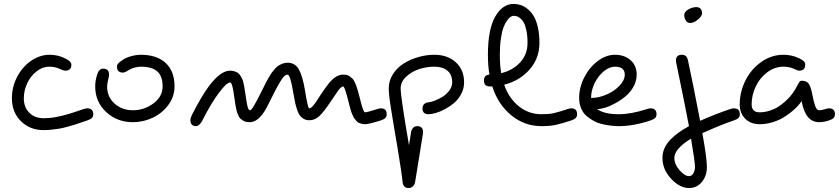

<svg xmlns="http://www.w3.org/2000/svg" viewBox="-20 -636 4229 968"><path d="M40 -140.1Q40 -198.7 67.1 -249.8Q94.2 -300.8 138.2 -330.3Q182.1 -359.9 230 -359.9Q272.9 -359.9 310.1 -340.8Q339.8 -326.2 339.8 -310.1Q339.8 -279.8 310.1 -279.8Q299.8 -279.8 285.2 -287.1Q258.8 -299.8 230 -299.8Q193.8 -299.8 163.3 -275.4Q132.8 -251 116.5 -214.6Q100.1 -178.2 100.1 -140.1Q100.1 -95.2 127.7 -67.6Q155.3 -40 200.2 -40Q214.8 -40 230 -41.3Q245.1 -42.5 262.9 -46.1Q280.8 -49.8 291.3 -52Q301.8 -54.2 322.8 -60.5Q343.8 -66.9 349.1 -68.6Q354.5 -70.3 377.4 -78.1Q400.4 -85.9 400.9 -85.9Q412.6 -89.8 419.9 -89.8Q450.2 -89.8 450.2 -60.1Q450.2 -48.3 443.1 -41.3Q436 -34.2 419.9 -28.8Q417 -27.8 389.9 -18.6Q362.8 -9.3 354.5 -6.8Q346.2 -4.4 321.3 2.7Q296.4 9.8 281.2 12.2Q266.1 14.6 243.7 17.3Q221.2 20 200.2 20Q130.9 20 85.4 -25.1Q40 -70.3 40 -140.1Z M460 -200.2Q460 -230 469.7 -259.8Q479.5 -290 500 -290Q529.8 -290 529.8 -259.8Q529.8 -252.9 526.9 -241.2Q520 -212.9 520 -200.2Q520 -147.5 557.6 -113.8Q595.2 -80.1 649.9 -80.1Q707 -80.1 753.4 -114.5Q799.8 -148.9 799.8 -200.2Q799.8 -252.9 772.5 -276.4Q745.1 -299.8 689.9 -299.8Q675.3 -299.8 658.4 -295.2Q641.6 -290.5 631.8 -284.2Q609.9 -270 600.1 -270Q569.8 -270 569.8 -299.8Q569.8 -309.6 576.2 -316.4Q582.5 -323.2 600.1 -335Q615.7 -345.7 641.6 -352.8Q667.5 -359.9 689.9 -359.9Q770 -359.9 814.9 -318.8Q859.9 -277.8 859.9 -200.2Q859.9 -149.4 829.1 -107.4Q798.3 -65.4 750.5 -42.7Q702.6 -20 649.9 -20Q570.3 -20 515.1 -71.3Q460 -122.6 460 -200.2Z M939.9 -29.8Q939.9 -41 947.8 -57.1Q997.6 -154.3 1033.7 -202.1Q1092.3 -279.8 1140.1 -279.8Q1152.3 -279.8 1162.4 -276.4Q1172.4 -272.9 1179.2 -268.6Q1186 -264.2 1191.9 -254.6Q1197.8 -245.1 1200.9 -238.8Q1204.1 -232.4 1207.3 -218.5Q1210.4 -204.6 1211.7 -197.5Q1212.9 -190.4 1215.3 -174.1Q1217.8 -157.7 1218.8 -151.9Q1219.2 -147.5 1220.5 -139.9Q1221.7 -132.3 1222.4 -127.9Q1223.1 -123.5 1224.4 -117.2Q1225.6 -110.8 1226.3 -106.9Q1227.1 -103 1228.3 -98.1Q1229.5 -93.3 1230.7 -90.6Q1231.9 -87.9 1233.4 -85.2Q1234.9 -82.5 1236.3 -81.3Q1237.8 -80.1 1239.7 -80.1Q1247.6 -80.1 1259.8 -102.1Q1272 -121.1 1307.1 -191.9Q1316.4 -210.9 1320.6 -219Q1324.7 -227.1 1334.2 -243.9Q1343.8 -260.7 1349.6 -268.8Q1355.5 -276.9 1365.7 -288.6Q1376 -300.3 1384.8 -305.7Q1393.6 -311 1405.3 -315.4Q1417 -319.8 1429.7 -319.8Q1467.8 -319.8 1486.8 -285.9Q1505.9 -252 1518.1 -178.2Q1522 -152.8 1523.9 -143.1Q1525.9 -133.3 1529.1 -117.4Q1532.2 -101.6 1534.7 -95.7Q1537.1 -89.8 1540 -89.8Q1543 -89.8 1546.1 -91.6Q1549.3 -93.3 1553.2 -97.4Q1557.1 -101.6 1560.5 -105.2Q1564 -108.9 1569.1 -116.2Q1574.2 -123.5 1577.4 -128.7Q1580.6 -133.8 1586.9 -143.3Q1593.3 -152.8 1596.7 -158.2Q1621.6 -195.8 1638.7 -216.8Q1673.8 -259.8 1710 -259.8Q1720.2 -259.8 1728.5 -257.8Q1736.8 -255.9 1743.9 -250.5Q1751 -245.1 1756.1 -240.7Q1761.2 -236.3 1766.4 -225.6Q1771.5 -214.8 1774.4 -208.5Q1777.3 -202.1 1781.7 -187Q1786.1 -171.9 1788.1 -164.6Q1790 -157.2 1794.9 -138.2Q1811.5 -69.8 1819.8 -69.8Q1831.5 -69.8 1880.9 -85.9Q1892.6 -89.8 1899.9 -89.8Q1929.7 -89.8 1929.7 -60.1Q1929.7 -48.3 1922.9 -41.3Q1916 -34.2 1899.9 -28.8Q1838.9 -9.8 1819.8 -9.8Q1811 -9.8 1803 -12Q1794.9 -14.2 1788.8 -16.8Q1782.7 -19.5 1777.1 -26.1Q1771.5 -32.7 1767.6 -37.4Q1763.7 -42 1759.3 -52Q1754.9 -62 1752.7 -67.4Q1750.5 -72.8 1746.8 -85.7Q1743.2 -98.6 1741.9 -104Q1740.7 -109.4 1736.8 -124Q1718.3 -200.2 1710 -200.2Q1701.2 -200.2 1687 -182.1Q1684.1 -178.7 1646 -122.1Q1612.3 -71.8 1590.1 -50.8Q1567.9 -29.8 1540 -29.8Q1523.9 -29.8 1512 -36.4Q1500 -43 1492.2 -53Q1484.4 -63 1478 -82.3Q1471.7 -101.6 1467.8 -119.1Q1463.9 -136.7 1459 -166Q1443.8 -259.8 1429.7 -259.8Q1416 -259.8 1399.7 -235.4Q1383.3 -210.9 1359.9 -164.1Q1355 -154.3 1344 -132.1Q1333 -109.9 1325.4 -95.7Q1317.9 -81.5 1310.1 -69.8Q1276.4 -20 1239.7 -20Q1229 -20 1220.2 -22Q1211.4 -23.9 1204.6 -28.6Q1197.8 -33.2 1192.6 -37.4Q1187.5 -41.5 1183.3 -50.5Q1179.2 -59.6 1176.8 -65.2Q1174.3 -70.8 1171.9 -82.8Q1169.4 -94.7 1168.2 -100.6Q1167 -106.4 1165 -120.6Q1163.1 -134.8 1162.1 -140.1Q1161.1 -146 1159.9 -154.1Q1158.7 -162.1 1158 -167.2Q1157.2 -172.4 1156 -179.4Q1154.8 -186.5 1153.8 -190.9Q1152.8 -195.3 1151.6 -200.4Q1150.4 -205.6 1149.2 -208.7Q1147.9 -211.9 1146.5 -214.8Q1145 -217.8 1143.6 -219Q1142.1 -220.2 1140.1 -220.2Q1122.6 -220.2 1083 -167Q1043.5 -114.3 1001 -29.8Q994.1 -15.6 985.1 -7.8Q976.1 0 969.7 0Q939.9 0 939.9 -29.8Z M1939.9 -189.9Q1939.9 -229 1960.7 -261.7Q1981.4 -294.4 2014.6 -315.4Q2047.9 -336.4 2088.4 -348.1Q2128.9 -359.9 2169.9 -359.9Q2236.3 -359.9 2278.1 -322Q2319.8 -284.2 2319.8 -220.2Q2319.8 -189.5 2305.4 -162.4Q2291 -135.3 2269.8 -117.2Q2248.5 -99.1 2223.4 -85.7Q2198.2 -72.3 2176.5 -66.2Q2154.8 -60.1 2140.1 -60.1Q2109.9 -60.1 2109.9 -89.8Q2109.9 -102.1 2117.7 -110.4Q2125.5 -118.7 2140.1 -120.1Q2152.3 -121.1 2171.6 -128.4Q2190.9 -135.7 2210.9 -147.9Q2231 -160.2 2245.4 -179.7Q2259.8 -199.2 2259.8 -220.2Q2259.8 -259.8 2235.8 -279.8Q2211.9 -299.8 2169.9 -299.8Q2131.8 -299.8 2094 -287.8Q2056.2 -275.9 2028.1 -249.8Q2000 -223.6 2000 -189.9Q2000 -147.5 2042 96.2L2052.7 29.8Q2055.2 16.1 2063 8.1Q2070.8 0 2083 0Q2112.8 0 2112.8 29.8Q2112.8 35.2 2111.8 41Q2110.4 49.8 2092.3 161.6Q2074.2 273.4 2072.8 282.2Q2071.8 287.6 2069.3 293.5Q2066.9 299.3 2059.1 305.7Q2051.3 312 2040 312Q2013.2 312 2009.8 282.2Q2005.9 240.2 1983.9 106.9Q1980.5 87.4 1971.9 37.1Q1963.4 -13.2 1959.5 -37.4Q1955.6 -61.5 1950 -96.9Q1944.3 -132.3 1942.1 -154.3Q1939.9 -176.3 1939.9 -189.9Z M2419.9 -230Q2419.9 -244.6 2427.5 -252.2Q2435.1 -259.8 2447.8 -259.8Q2439.9 -302.7 2439.9 -359.9Q2439.9 -487.8 2476.6 -552Q2513.2 -616.2 2569.8 -616.2Q2587.4 -616.2 2604.2 -610.8Q2621.1 -605.5 2638.9 -591.6Q2656.7 -577.6 2669.9 -556.4Q2683.1 -535.2 2691.4 -500Q2699.7 -464.8 2699.7 -419.9Q2699.7 -341.8 2649.7 -285.2Q2599.6 -228.5 2522 -209Q2545.4 -140.6 2595.5 -100.3Q2645.5 -60.1 2710 -60.1Q2747.6 -60.1 2770.8 -65.2Q2793.9 -70.3 2840.8 -85.9Q2852.5 -89.8 2859.9 -89.8Q2889.6 -89.8 2889.6 -60.1Q2889.6 -48.3 2882.8 -41.3Q2876 -34.2 2859.9 -28.8Q2809.6 -12.2 2780.8 -6.1Q2752 0 2710 0Q2624.5 0 2557.6 -54.9Q2490.7 -109.9 2461.9 -200.2H2449.7Q2419.9 -200.2 2419.9 -230ZM2500 -359.9Q2500 -307.6 2506.8 -267.1Q2565.4 -281.2 2602.5 -321.5Q2639.6 -361.8 2639.6 -419.9Q2639.6 -455.6 2634 -481.9Q2628.4 -508.3 2620.8 -522Q2613.3 -535.6 2602.8 -543.9Q2592.3 -552.2 2585 -554.2Q2577.6 -556.2 2569.8 -556.2Q2563 -556.2 2554.9 -551.5Q2546.9 -546.9 2536.9 -533.2Q2526.9 -519.5 2518.8 -498.8Q2510.7 -478 2505.4 -441.9Q2500 -405.8 2500 -359.9Z M2899.9 -142.1Q2899.9 -195.8 2926 -246.6Q2952.1 -297.4 2994.1 -328.6Q3036.1 -359.9 3080.1 -359.9Q3127.9 -359.9 3158.9 -332.8Q3189.9 -305.7 3189.9 -259.8Q3189.9 -229 3174.6 -200.4Q3159.2 -171.9 3135.5 -151.9Q3111.8 -131.8 3084.2 -116.5Q3056.6 -101.1 3032.2 -93.5Q3007.8 -85.9 2990.7 -85.9Q3026.4 -60.1 3100.1 -60.1Q3161.6 -60.1 3240.7 -85.9Q3252.4 -89.8 3259.8 -89.8Q3290 -89.8 3290 -60.1Q3290 -48.3 3283 -41.3Q3275.9 -34.2 3259.8 -28.8Q3174.3 0 3100.1 0Q3081.5 0 3062.5 -2.2Q3043.5 -4.4 3019.5 -9.5Q2995.6 -14.6 2975.3 -25.4Q2955.1 -36.1 2937.5 -51Q2919.9 -65.9 2909.9 -89.4Q2899.9 -112.8 2899.9 -142.1ZM2960 -142.1Q2999 -142.1 3038.8 -159.7Q3078.6 -177.2 3104.2 -204.8Q3129.9 -232.4 3129.9 -259.8Q3129.9 -299.8 3080.1 -299.8Q3053.2 -299.8 3025.1 -277.3Q2997.1 -254.9 2978.5 -217.8Q2960 -180.7 2960 -142.1Z M3319.8 160.2Q3319.8 134.3 3330.3 110.8Q3340.8 87.4 3360.6 67.4Q3380.4 47.4 3402.3 31.7Q3424.3 16.1 3453.6 0Q3429.2 -127.9 3390.6 -313Q3387.7 -324.7 3387.7 -330.1Q3387.7 -359.9 3418 -359.9Q3432.1 -359.9 3439.5 -351.6Q3446.8 -343.3 3449.7 -326.2Q3471.2 -227.5 3509.8 -26.9Q3587.9 -61.5 3660.6 -85.9Q3672.4 -89.8 3679.7 -89.8Q3710 -89.8 3710 -60.1Q3710 -48.3 3702.9 -41.3Q3695.8 -34.2 3679.7 -28.8Q3618.2 -8.3 3521 35.2Q3543.9 161.1 3543.9 206.1Q3543.9 250 3519 281Q3494.1 312 3453.6 312Q3406.7 312 3363.3 264.9Q3319.8 217.8 3319.8 160.2ZM3379.9 160.2Q3379.9 192.4 3406.2 222.2Q3432.6 252 3453.6 252Q3467.8 252 3475.8 237.5Q3483.9 223.1 3483.9 206.1Q3483.9 180.2 3463.9 63Q3379.9 114.3 3379.9 160.2ZM3429.7 -560.1Q3429.7 -576.7 3450.4 -588.4Q3471.2 -600.1 3489.7 -600.1Q3505.9 -600.1 3512.7 -591.1Q3519.5 -582 3519.5 -569.8Q3519.5 -554.2 3498.5 -537.1Q3477.5 -520 3460 -520Q3445.8 -520 3437.7 -532.5Q3429.7 -544.9 3429.7 -560.1Z M3709.5 -109.9Q3709.5 -172.4 3738 -229.7Q3766.6 -287.1 3817.9 -323.5Q3869.1 -359.9 3929.7 -359.9Q3972.7 -359.9 4009.8 -341.8Q4025.9 -334 4032.7 -327.1Q4039.6 -320.3 4039.6 -310.1Q4039.6 -279.8 4009.8 -279.8Q4001.5 -279.8 3984.9 -288.1Q3960.4 -299.8 3929.7 -299.8Q3885.7 -299.8 3848.1 -271.5Q3810.5 -243.2 3790 -199.5Q3769.5 -155.8 3769.5 -109.9Q3769.5 -69.8 3809.6 -69.8Q3835.4 -69.8 3860.8 -78.1Q3886.2 -86.4 3904.1 -97.9Q3921.9 -109.4 3938.5 -124.5Q3955.1 -139.6 3963.6 -149.7Q3972.2 -159.7 3978.5 -168.9Q3988.8 -183.6 3997.6 -200.7Q4006.3 -217.8 4010.7 -223.4Q4015.1 -229 4021.5 -229Q4045.9 -229 4056.2 -215.3Q4066.4 -201.7 4073.7 -168Q4074.7 -164.1 4076.2 -156.2Q4080.1 -137.2 4082.3 -127.4Q4084.5 -117.7 4088.9 -104.5Q4093.3 -91.3 4098.4 -85.7Q4103.5 -80.1 4109.9 -80.1Q4122.6 -80.1 4140.6 -85.9Q4152.3 -89.8 4159.7 -89.8Q4189.5 -89.8 4189.5 -60.1Q4189.5 -48.3 4182.6 -41.3Q4175.8 -34.2 4159.7 -28.8Q4132.8 -20 4109.9 -20Q4041.5 -20 4022 -123.5L4021.5 -127Q4016.1 -117.7 4004.9 -104.7Q3993.7 -91.8 3973.4 -74.7Q3953.1 -57.6 3929.7 -43.5Q3906.2 -29.3 3874.3 -19.5Q3842.3 -9.8 3809.6 -9.8Q3764.6 -9.8 3737.1 -37.4Q3709.5 -64.9 3709.5 -109.9Z"/></svg>

Font: Pecita
Style: Book
Weight: 400
Width: 6
Version: Version 3.4.1